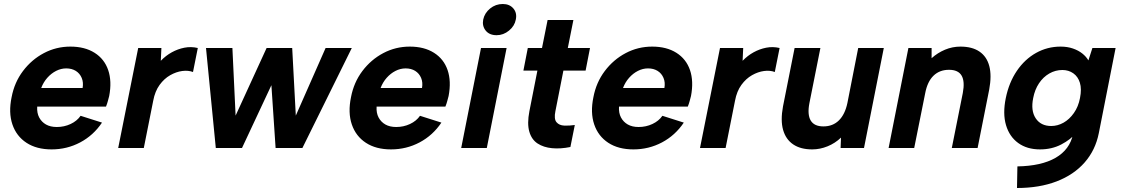

<svg xmlns="http://www.w3.org/2000/svg" viewBox="-20 -740 5610 960"><path d="M238 7Q163 7 112.5 -26Q62 -59 42 -118Q22 -177 38 -254Q52 -328 95 -385Q138 -442 199.5 -474.5Q261 -507 332 -507Q404 -507 453 -476Q502 -445 521 -389.5Q540 -334 526 -260Q523 -249 519.5 -235.5Q516 -222 510 -207H166Q164 -175 176 -152.5Q188 -130 210 -117.5Q232 -105 264 -105Q301 -105 333 -120Q365 -135 383 -161L490 -127Q447 -63 381 -28Q315 7 238 7ZM393 -300Q398 -328 388.5 -350.5Q379 -373 359 -385.5Q339 -398 311 -398Q285 -398 260.5 -385.5Q236 -373 216.5 -351Q197 -329 186 -300Z M671 -500H787L784 -436Q809 -462 839 -478.5Q869 -495 902 -501.5Q935 -508 969 -500L945 -380Q921 -389 891 -385Q861 -381 831 -364Q801 -347 778 -315.5Q755 -284 746 -236L699 0H571Z M1190 0H1059L1010 -500H1142L1158 -162L1313 -500H1441L1459 -162L1608 -500H1739L1492 0H1358L1337 -314Z M1935 7Q1860 7 1809.5 -26Q1759 -59 1739 -118Q1719 -177 1735 -254Q1749 -328 1792 -385Q1835 -442 1896.5 -474.5Q1958 -507 2029 -507Q2101 -507 2150 -476Q2199 -445 2218 -389.5Q2237 -334 2223 -260Q2220 -249 2216.5 -235.5Q2213 -222 2207 -207H1863Q1861 -175 1873 -152.5Q1885 -130 1907 -117.5Q1929 -105 1961 -105Q1998 -105 2030 -120Q2062 -135 2080 -161L2187 -127Q2144 -63 2078 -28Q2012 7 1935 7ZM2090 -300Q2095 -328 2085.5 -350.5Q2076 -373 2056 -385.5Q2036 -398 2008 -398Q1982 -398 1957.5 -385.5Q1933 -373 1913.5 -351Q1894 -329 1883 -300Z M2385 -500H2513L2414 0H2286ZM2463 -564Q2427 -564 2408.5 -587Q2390 -610 2396 -642Q2403 -675 2430.5 -697.5Q2458 -720 2494 -720Q2528 -720 2547 -697.5Q2566 -675 2559 -642Q2553 -610 2525 -587Q2497 -564 2463 -564Z M2690 -500 2718 -640H2847L2819 -500H2930L2908 -387H2797L2757 -184Q2749 -145 2762.5 -129Q2776 -113 2801.5 -112Q2827 -111 2854 -115L2832 -5Q2783 5 2740.5 1Q2698 -3 2668 -22.5Q2638 -42 2626.5 -82Q2615 -122 2627 -184L2667 -387H2597L2619 -500Z M3147 7Q3072 7 3021.5 -26Q2971 -59 2951 -118Q2931 -177 2947 -254Q2961 -328 3004 -385Q3047 -442 3108.5 -474.5Q3170 -507 3241 -507Q3313 -507 3362 -476Q3411 -445 3430 -389.5Q3449 -334 3435 -260Q3432 -249 3428.5 -235.5Q3425 -222 3419 -207H3075Q3073 -175 3085 -152.5Q3097 -130 3119 -117.5Q3141 -105 3173 -105Q3210 -105 3242 -120Q3274 -135 3292 -161L3399 -127Q3356 -63 3290 -28Q3224 7 3147 7ZM3302 -300Q3307 -328 3297.5 -350.5Q3288 -373 3268 -385.5Q3248 -398 3220 -398Q3194 -398 3169.5 -385.5Q3145 -373 3125.5 -351Q3106 -329 3095 -300Z M3580 -500H3696L3693 -436Q3718 -462 3748 -478.5Q3778 -495 3811 -501.5Q3844 -508 3878 -500L3854 -380Q3830 -389 3800 -385Q3770 -381 3740 -364Q3710 -347 3687 -315.5Q3664 -284 3655 -236L3608 0H3480Z M4300 0H4183L4185 -52Q4156 -24 4118 -8.5Q4080 7 4041 7Q3983 7 3946 -18Q3909 -43 3895.5 -90.5Q3882 -138 3895 -208L3953 -500H4082L4027 -224Q4016 -167 4033.5 -137.5Q4051 -108 4097 -108Q4144 -108 4174.5 -138Q4205 -168 4217 -225L4271 -500H4399Z M4522 -500H4638V-449Q4668 -476 4705 -491.5Q4742 -507 4782 -507Q4841 -507 4877.5 -482Q4914 -457 4926.5 -409.5Q4939 -362 4926 -292L4868 0H4739L4794 -275Q4805 -333 4788 -362Q4771 -391 4725 -391Q4678 -391 4647.5 -361.5Q4617 -332 4606 -274L4551 0H4423Z M5442 -500H5558L5474 -74Q5457 11 5403 72.5Q5349 134 5263 167Q5177 200 5065 200L5067 92Q5187 90 5258 49Q5329 8 5345 -69V-71L5363 -77Q5333 -42 5286 -17.5Q5239 7 5180 7Q5115 7 5071 -25Q5027 -57 5010 -114.5Q4993 -172 5009 -250Q5025 -328 5064.5 -386Q5104 -444 5160.5 -475.5Q5217 -507 5283 -507Q5317 -507 5344.5 -497.5Q5372 -488 5391.5 -472.5Q5411 -457 5422 -438ZM5146 -250Q5133 -187 5158.5 -148.5Q5184 -110 5236 -110Q5268 -110 5297.5 -126.5Q5327 -143 5349.5 -175Q5372 -207 5380 -250Q5389 -295 5379.5 -326Q5370 -357 5346.5 -373.5Q5323 -390 5292 -390Q5257 -390 5226.5 -372.5Q5196 -355 5175 -323.5Q5154 -292 5146 -250Z"/></svg>

Font: Albert Sans
Style: Bold Italic
Weight: 700
Italic angle: -11.25°
Designer: Andreas Rasmussen
Foundry: a.Foundry
Version: Version 1.025